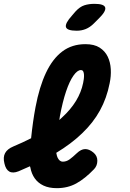

<svg xmlns="http://www.w3.org/2000/svg" viewBox="-56 -970 676 1000"><path d="M434 -89Q387 -40 342 -15Q297 10 240 10Q199 10 170.5 -3.5Q142 -17 125 -41Q108 -65 102 -98L100 -104Q72 -91 41 -78Q11 -66 -7.5 -76.5Q-26 -87 -33 -119Q-41 -151 -29.5 -172.5Q-18 -194 13 -207Q63 -228 106 -250Q115 -338 129 -412Q149 -518 183.5 -591Q218 -664 268.5 -702Q319 -740 389 -740Q435 -740 463 -722Q491 -704 505 -675Q519 -646 521 -609.5Q523 -573 515 -536Q500 -459 464.5 -394.5Q429 -330 371 -275Q315 -221 237 -174Q237 -172 238 -170Q240 -157 244.5 -148Q249 -139 255.5 -133.5Q262 -128 271 -128Q290 -128 306.5 -140Q323 -152 344 -172Q366 -193 387 -193.5Q408 -194 430 -176Q451 -159 451 -133Q451 -107 434 -89ZM253 -345Q260 -352 267 -358Q312 -399 339.5 -444Q367 -489 377 -538Q379 -547 380.5 -558.5Q382 -570 381.5 -580.5Q381 -591 377.5 -598Q374 -605 365 -605Q347 -605 326.5 -576Q306 -547 288 -493.5Q270 -440 256 -365Q254 -355 253 -345ZM344 -810Q293 -810 287.5 -829Q282 -848 319 -889L337 -910Q360 -935 383.5 -942.5Q407 -950 436 -950Q487 -950 492 -930.5Q497 -911 458 -873L433 -848Q413 -828 391 -819Q369 -810 344 -810Z"/></svg>

Font: Maple Mono ExtraBold
Style: Italic
Weight: 800
Italic angle: -10°
Monospace: yes
Designer: subframe7536
Version: Version 7.200